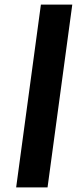

<svg xmlns="http://www.w3.org/2000/svg" viewBox="-20 -819 346 838"><path d="M50.5 -1 158.5 -799H295.5L187.5 -1Z"/></svg>

Font: Merriweather Sans SemiBold
Style: Italic
Weight: 600
Italic angle: -7.5°
Designer: Eben Sorkin
Foundry: Eben Sorkin
Version: Version 2.001